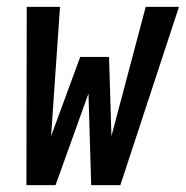

<svg xmlns="http://www.w3.org/2000/svg" viewBox="-20 -540 542 560"><path d="M57 0 58 -520H155L129 -143L214 -374H298L305 -143L405 -520H502L331 0H246L238 -267L142 0Z"/></svg>

Font: Iosevka Semibold Oblique
Style: Regular
Weight: 600
Italic angle: -9°
Monospace: yes
Designer: Belleve Invis
Foundry: Belleve Invis
Version: Version 32.5.0; ttfautohint (v1.8.4)